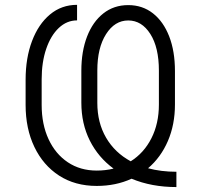

<svg xmlns="http://www.w3.org/2000/svg" viewBox="-20 -759 835 794"><path d="M709.5 -48.7V14.6Q606.9 14.6 524.1 -19.9Q459.2 9.9 380 9.9Q290.5 9.9 224.4 -32.8Q158.4 -75.6 122.2 -151.3Q85.9 -226.9 85.9 -325.3V-429Q85.9 -519.2 112.4 -589.1Q138.8 -659.1 186.6 -699Q234.4 -739 298.7 -739V-674.7Q256.4 -674.7 223.2 -643.5Q190 -612.2 171.2 -557.2Q152.3 -502.1 152.3 -430.8V-325.3Q152.3 -244.7 180.8 -183.4Q209.2 -122.2 260.5 -87.9Q311.8 -53.6 380 -53.6Q416.5 -53.6 449.6 -61.8Q386.4 -108 351.4 -177.7Q316.4 -247.5 316.4 -334.5V-466.3Q316.4 -546.5 340 -607.8Q363.6 -669 407.3 -703.5Q451 -737.9 510.3 -737.9Q569.2 -737.9 612.6 -703.8Q655.9 -669.7 679.7 -608.5Q703.5 -547.2 703.5 -464.8V-326.7Q703.5 -244 674.4 -176.1Q645.2 -108.3 592.3 -63.2Q646.3 -48.7 709.5 -48.7ZM520.6 -92Q575.3 -126.4 606.2 -187.3Q637.1 -248.2 637.1 -326.7V-467Q637.1 -562.9 601.6 -618.6Q566.1 -674.4 510.3 -674.4Q454.5 -674.4 418.5 -617.7Q382.5 -561.1 382.5 -467.7V-333.5Q382.5 -251.8 418.7 -189.6Q454.9 -127.5 520.6 -92Z"/></svg>

Font: Inter Zeller Light
Style: Regular
Weight: 300
Designer: Rasmus Andersson; Joe Bland
Foundry: zeller
Version: Version 3.015;git-dec3a8cb1